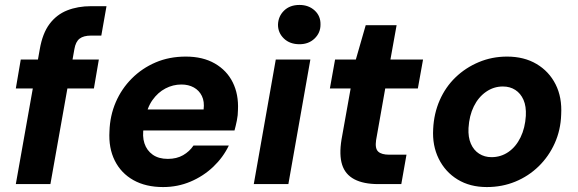

<svg xmlns="http://www.w3.org/2000/svg" viewBox="-20 -745 2340 777"><path d="M44 0 141 -546Q152 -610 180.5 -648Q209 -686 252 -703Q295 -720 349 -720H411L390 -601H349Q318 -601 302 -588.5Q286 -576 281 -546L184 0ZM44 -387 64 -504H380L360 -387Z M640 12Q570 12 520 -16Q470 -44 444.5 -95Q419 -146 423 -214Q425 -277 448.5 -331.5Q472 -386 513.5 -427.5Q555 -469 610 -492.5Q665 -516 732 -516Q801 -516 849.5 -488Q898 -460 922 -411.5Q946 -363 943 -300Q943 -279 938.5 -257Q934 -235 929 -217H521L536 -302H804Q808 -334 797 -356.5Q786 -379 764.5 -391Q743 -403 714 -403Q680 -403 649.5 -387Q619 -371 597 -340Q575 -309 567 -261L562 -232Q555 -194 564.5 -165Q574 -136 598 -119Q622 -102 659 -102Q695 -102 721 -117Q747 -132 763 -156H906Q883 -108 843 -70Q803 -32 751 -10Q699 12 640 12Z M1007 0 1096 -504H1236L1147 0ZM1192 -566Q1153 -566 1129 -589Q1105 -612 1105 -645Q1106 -679 1129.5 -702Q1153 -725 1192 -725Q1229 -725 1253.5 -702.5Q1278 -680 1277 -645Q1277 -612 1253 -589Q1229 -566 1192 -566Z M1511 0Q1451 0 1414 -19.5Q1377 -39 1364.5 -78.5Q1352 -118 1362 -180L1399 -387H1315L1336 -504H1420L1460 -643H1585L1560 -504H1692L1671 -387H1539L1502 -178Q1497 -144 1510.5 -131.5Q1524 -119 1555 -119H1625L1604 0Z M1950 12Q1882 12 1832 -18.5Q1782 -49 1755.5 -102.5Q1729 -156 1733 -223Q1736 -286 1759.5 -339.5Q1783 -393 1823.5 -432Q1864 -471 1917.5 -493.5Q1971 -516 2032 -516Q2101 -516 2151.5 -486Q2202 -456 2228.5 -403.5Q2255 -351 2251 -281Q2249 -219 2225 -165.5Q2201 -112 2160 -72Q2119 -32 2065.5 -10Q2012 12 1950 12ZM1969 -109Q2007 -109 2037.5 -130Q2068 -151 2086.5 -189Q2105 -227 2108 -276Q2110 -315 2098.5 -341Q2087 -367 2065.5 -381Q2044 -395 2015 -395Q1978 -395 1947 -373.5Q1916 -352 1897.5 -314.5Q1879 -277 1876 -227Q1874 -190 1885.5 -163.5Q1897 -137 1919 -123Q1941 -109 1969 -109Z"/></svg>

Font: DM Sans ExtraBold
Style: Italic
Weight: 800
Italic angle: -10°
Designer: Colophon Foundry, Jonny Pinhorn
Foundry: Colophon Foundry
Version: Version 4.004;gftools[0.9.30]